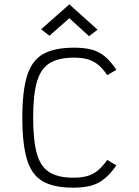

<svg xmlns="http://www.w3.org/2000/svg" viewBox="-20 -852 640 886"><path d="M318 14Q228 14 177 -15.5Q126 -45 104.5 -116Q83 -187 83 -309Q83 -432 105 -502.5Q127 -573 179 -602.5Q231 -632 322 -632Q370 -632 403.5 -623Q437 -614 464 -591.5Q491 -569 517 -530L475 -505Q454 -536 432.5 -553.5Q411 -571 385 -578.5Q359 -586 322 -586Q250 -586 209 -560.5Q168 -535 150.5 -475Q133 -415 133 -309Q133 -204 150 -143.5Q167 -83 207.5 -57.5Q248 -32 318 -32Q355 -32 382 -39.5Q409 -47 431 -65Q453 -83 475 -114L517 -89Q490 -50 462.5 -27.5Q435 -5 401 4.5Q367 14 318 14ZM391 -685 300 -768 208 -687 170 -717 300 -832 430 -715Z"/></svg>

Font: Victor Mono Thin
Style: Regular
Weight: 100
Monospace: yes
Designer: Rune Bjørnerås
Version: Version 1.561;gftools[0.9.30]